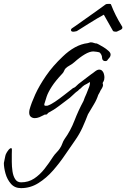

<svg xmlns="http://www.w3.org/2000/svg" viewBox="-158 -599 653 993"><path d="M-49 374Q-82 374 -101.5 351.5Q-121 329 -129.5 298.5Q-138 268 -138 244Q-133 221 -130.5 207.5Q-128 194 -112 174Q-105 167 -101 167Q-96 167 -96.5 177Q-97 187 -97 199Q-97 214 -97 238Q-97 262 -93.5 286.5Q-90 311 -79.5 327.5Q-69 344 -49 344Q-11 344 18.5 324.5Q48 305 72 274.5Q96 244 117 211Q125 199 135 189Q145 179 152 168Q160 156 164.5 143Q169 130 176 120Q207 77 227 25Q247 -27 274 -77Q279 -93 289 -114Q300 -140 303.5 -151Q307 -162 307 -166.5Q307 -171 307 -175Q297 -168 291.5 -165.5Q286 -163 279 -159Q272 -155 257 -140L256 -139Q255 -140 249.5 -134Q244 -128 240 -126Q234 -122 221 -109.5Q208 -97 203 -93Q169 -68 146 -50Q123 -32 91 -15L85 -8L83 -7Q81 -7 73.5 -6Q66 -5 70 -5H71Q64 -1 57.5 1.5Q51 4 46 7Q33 12 22 12Q10 12 1.5 5Q-7 -2 -7 -17Q-7 -21 -6.5 -25Q-6 -29 -5 -33Q4 -66 24.5 -111Q45 -156 80 -207Q115 -258 167 -307Q197 -336 229.5 -354Q262 -372 296 -376Q298 -376 303 -378Q308 -380 312 -380Q320 -380 327.5 -377Q335 -374 343 -374Q343 -374 354 -368.5Q365 -363 379 -354Q393 -345 403.5 -335.5Q414 -326 414 -317Q414 -307 406.5 -299Q399 -291 397 -287Q394 -283 387 -283Q372 -283 370 -298Q370 -308 366.5 -315Q363 -322 358 -327Q356 -329 343 -331Q330 -333 325 -333Q306 -333 280.5 -318Q255 -303 226 -277Q213 -266 201.5 -260Q190 -254 181 -245Q177 -241 173.5 -232.5Q170 -224 165 -219Q129 -181 110 -151.5Q91 -122 83.5 -100Q76 -78 71 -60Q71 -52 76 -52H86Q103 -57 126 -72.5Q149 -88 172.5 -106.5Q196 -125 213 -138Q218 -143 223.5 -145Q229 -147 232 -150Q237 -154 240.5 -158Q244 -162 248 -165Q278 -188 292.5 -199Q307 -210 313 -214.5Q319 -219 323 -221.5Q327 -224 334 -230Q346 -239 355 -239Q366 -239 372.5 -230.5Q379 -222 380 -214Q382 -206 382 -199Q382 -187 378 -179Q373 -173 373 -168Q373 -166 374 -164Q375 -162 375 -159Q375 -156 373 -150.5Q371 -145 364 -134V-135Q359 -125 357 -120.5Q355 -116 350 -108Q342 -83 328 -60Q314 -37 297 -8Q284 26 269 59.5Q254 93 231 126Q208 158 179.5 200.5Q151 243 116.5 282.5Q82 322 40.5 348Q-1 374 -49 374ZM221 -435Q210 -435 209 -443Q209 -446 210 -448Q212 -452 218.5 -455.5Q225 -459 234 -466Q259 -484 287.5 -504Q316 -524 342.5 -543Q369 -562 388 -576Q390 -578 397 -578.5Q404 -579 407 -579Q415 -579 416 -576Q438 -519 471 -466Q475 -461 475 -456Q475 -448 462 -443Q456 -441 451.5 -438Q447 -435 442 -435Q433 -435 427 -438L379 -523Q367 -517 344.5 -503.5Q322 -490 298 -475Q274 -460 257.5 -449.5Q241 -439 239 -438Q227 -435 221 -435Z"/></svg>

Font: Vujahday Script
Style: Regular
Weight: 400
Designer: Robert E. Leuschke
Foundry: Robert E. Leuschke
Version: Version 1.010; ttfautohint (v1.8.3)